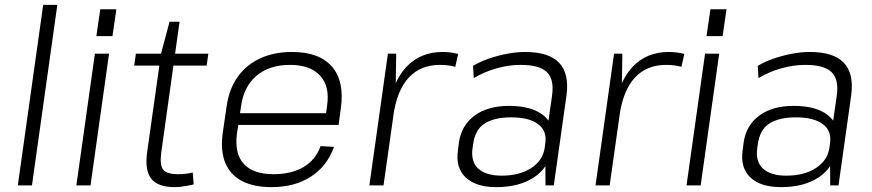

<svg xmlns="http://www.w3.org/2000/svg" viewBox="-20 -760 3575 787"><path d="M215 -740 111 0H53L157 -740Z M427 -540 351 0H293L369 -540ZM457 -722 441 -612H375L391 -722Z M696 7Q627 7 600 -27.5Q573 -62 583 -135L640 -540L675 -671H716L641 -135Q634 -83 649 -64.5Q664 -46 710 -46Q725 -46 739.5 -47.5Q754 -49 770 -53L774 -4Q761 -1 747.5 1.5Q734 4 721 5.5Q708 7 696 7ZM537 -540H834L827 -491H530Z M1093 7Q1019 7 971 -18.5Q923 -44 903 -93.5Q883 -143 893 -215L909 -325Q919 -395 954 -444.5Q989 -494 1046 -520.5Q1103 -547 1177 -547Q1289 -547 1341 -486.5Q1393 -426 1377 -316L1368 -248H945L952 -296H1327L1314 -277L1321 -329Q1332 -407 1291.5 -450.5Q1251 -494 1169 -494Q1084 -494 1031.5 -449.5Q979 -405 968 -324L951 -210Q941 -130 979.5 -88Q1018 -46 1101 -46Q1175 -46 1224.5 -75.5Q1274 -105 1294 -161L1349 -158Q1321 -79 1254.5 -36Q1188 7 1093 7Z M1570 -540H1604L1601 -346L1552 0H1494ZM1571 -305Q1588 -424 1645.5 -485.5Q1703 -547 1794 -547Q1810 -547 1826 -545Q1842 -543 1858 -539L1846 -486Q1819 -494 1783 -494Q1704 -494 1655.5 -442Q1607 -390 1592 -285Z M2215 -173 2243 -369Q2252 -435 2221.5 -464.5Q2191 -494 2114 -494Q2065 -494 2015.5 -480Q1966 -466 1922 -440L1919 -490Q1947 -507 1983 -519.5Q2019 -532 2058 -539.5Q2097 -547 2132 -547Q2230 -547 2272 -502.5Q2314 -458 2302 -369L2250 0H2216ZM2014 7Q1931 7 1889 -32.5Q1847 -72 1857 -143L1861 -175Q1871 -246 1925 -286Q1979 -326 2066 -326Q2158 -326 2206.5 -288Q2255 -250 2245 -180L2240 -146Q2230 -74 2169.5 -33.5Q2109 7 2014 7ZM2036 -40Q2110 -40 2158 -71.5Q2206 -103 2213 -156L2215 -172Q2223 -223 2186 -251Q2149 -279 2075 -279Q2007 -279 1967 -254Q1927 -229 1919 -167L1917 -153Q1909 -98 1940.5 -69Q1972 -40 2036 -40Z M2497 -540H2531L2528 -346L2479 0H2421ZM2498 -305Q2515 -424 2572.5 -485.5Q2630 -547 2721 -547Q2737 -547 2753 -545Q2769 -543 2785 -539L2773 -486Q2746 -494 2710 -494Q2631 -494 2582.5 -442Q2534 -390 2519 -285Z M2928 -540 2852 0H2794L2870 -540ZM2958 -722 2942 -612H2876L2892 -722Z M3382 -173 3410 -369Q3419 -435 3388.5 -464.5Q3358 -494 3281 -494Q3232 -494 3182.5 -480Q3133 -466 3089 -440L3086 -490Q3114 -507 3150 -519.5Q3186 -532 3225 -539.5Q3264 -547 3299 -547Q3397 -547 3439 -502.5Q3481 -458 3469 -369L3417 0H3383ZM3181 7Q3098 7 3056 -32.5Q3014 -72 3024 -143L3028 -175Q3038 -246 3092 -286Q3146 -326 3233 -326Q3325 -326 3373.5 -288Q3422 -250 3412 -180L3407 -146Q3397 -74 3336.5 -33.5Q3276 7 3181 7ZM3203 -40Q3277 -40 3325 -71.5Q3373 -103 3380 -156L3382 -172Q3390 -223 3353 -251Q3316 -279 3242 -279Q3174 -279 3134 -254Q3094 -229 3086 -167L3084 -153Q3076 -98 3107.5 -69Q3139 -40 3203 -40Z"/></svg>

Font: Pathway Extreme 8pt Thin 12pt Thin
Style: Italic
Weight: 250
Italic angle: -8°
Version: Version 1.001;gftools[0.9.26]